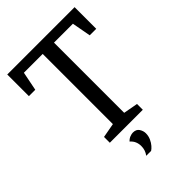

<svg xmlns="http://www.w3.org/2000/svg" viewBox="-244 -745 1030 1030"><g transform="rotate(-45 270.5 -230.5)"><path d="M145.6 0V-44.1L227.9 -59.1V-591.6H85.2L63.8 -483.8H15.4V-648H526.3V-483.8H476.9L457.1 -591.6H313.6V-59.1L395.9 -44V0ZM234.1 187.5Q252.7 163.7 252.7 131.9Q252.7 114.3 246.2 98.6Q239.7 83 224.9 70.3Q235.9 58.5 248.9 53.6Q261.8 48.7 271.3 48.7Q296.9 48.7 307.6 65.7Q318.4 82.7 318.4 100.6Q318.4 121.6 310.1 139.6Q301.9 157.5 291.1 169.8Q280.3 182 271.3 187.5Z"/></g></svg>

Font: Faustina Light
Style: Regular
Weight: 300
Designer: Alfonso Garcia
Foundry: http://www.omnibus-type.com
Version: Version 1.200